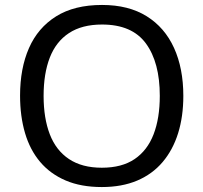

<svg xmlns="http://www.w3.org/2000/svg" viewBox="-20 -745 821 775"><path d="M720 -358Q720 -275 699 -207.5Q678 -140 636.5 -91Q595 -42 533.5 -16Q472 10 391 10Q307 10 245 -16.5Q183 -43 142 -91.5Q101 -140 81 -208Q61 -276 61 -359Q61 -469 97 -551Q133 -633 206.5 -679Q280 -725 392 -725Q499 -725 572 -679.5Q645 -634 682.5 -551.5Q720 -469 720 -358ZM156 -358Q156 -268 181 -203Q206 -138 258.5 -103Q311 -68 391 -68Q472 -68 523.5 -103Q575 -138 600 -203Q625 -268 625 -358Q625 -493 569 -569.5Q513 -646 392 -646Q311 -646 258.5 -611.5Q206 -577 181 -512.5Q156 -448 156 -358Z"/></svg>

Font: Noto Sans Gurmukhi
Style: Regular
Weight: 400
Designer: Jelle Bosma - Monotype Design Team
Foundry: Monotype Imaging Inc.
Version: Version 2.003